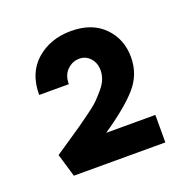

<svg xmlns="http://www.w3.org/2000/svg" viewBox="-77 -833 483 499"><g transform="rotate(-20 165.0 -584.0)"><path d="M164 -482H300V-406H47L28 -470Q41 -479 66.5 -496Q92 -513 104 -521.5Q116 -530 136 -544.5Q156 -559 165.5 -568.5Q175 -578 186 -591Q197 -604 201.5 -616Q206 -628 206 -640Q206 -660 194 -673.5Q182 -687 164 -687Q145 -687 130.5 -673Q116 -659 116 -634H34Q34 -695 72.5 -728.5Q111 -762 168 -762Q226 -762 259 -728.5Q292 -695 292 -645Q292 -597 260.5 -561.5Q229 -526 164 -482Z"/></g></svg>

Font: EauTest
Style: Bold
Weight: 700
Designer: Christian Thalmann (Catharsis Fonts)
Version: Version 0.001;PS 000.001;hotconv 1.0.88;makeotf.lib2.5.64775